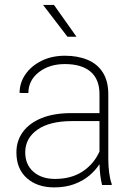

<svg xmlns="http://www.w3.org/2000/svg" viewBox="-20 -770 556 799"><path d="M298.3 -617.2H260.7L159.2 -749.5H204.6ZM430.7 -107.9Q430.7 -79.6 434.3 -51.3Q438 -22.9 444.8 -4.9V0H404.8Q395.5 -36.6 394 -86.9Q377.4 -61 351.3 -39.1Q325.2 -17.1 288.8 -3.7Q252.4 9.8 205.6 9.8Q134.8 9.8 91.6 -28.8Q48.3 -67.4 48.3 -135.7Q48.3 -184.1 75.2 -220.9Q102.1 -257.8 153.3 -278.6Q204.6 -299.3 277.3 -299.3H394V-377.9Q394 -440.4 356.7 -471.9Q319.3 -503.4 250 -503.4Q185.1 -503.4 141.6 -469.5Q98.1 -435.5 98.1 -382.8L61.5 -383.3Q61.5 -425.3 85.7 -460.4Q109.9 -495.6 152.6 -516.8Q195.3 -538.1 250.5 -538.1Q303.2 -538.1 344 -521.2Q384.8 -504.4 407.7 -468.8Q430.7 -433.1 430.7 -377ZM208.5 -25.4Q276.9 -25.4 324 -56.6Q371.1 -87.9 394 -139.6V-266.1H280.3Q186 -266.1 135.5 -230.2Q85 -194.3 85 -136.2Q85 -85 119.1 -55.2Q153.3 -25.4 208.5 -25.4Z"/></svg>

Font: Robert Sans ExtraLight
Style: Regular
Weight: 250
Designer: Christian Robertson (extended by Adam Twardoch)
Foundry: Google
Version: Version 12.135;April 2, 2019;FontCreator 11.5.0.2425 64-bit;